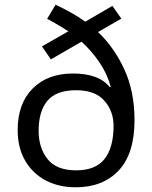

<svg xmlns="http://www.w3.org/2000/svg" viewBox="-20 -785 645 815"><path d="M216 -765Q248 -750 280.5 -732Q313 -714 342 -693L457 -760L495 -706L396 -649Q464 -585 507.5 -491Q551 -397 551 -275Q551 -133 484 -61.5Q417 10 301 10Q229 10 173.5 -19.5Q118 -49 86.5 -103.5Q55 -158 55 -233Q55 -345 118.5 -409Q182 -473 290 -473Q343 -473 382.5 -459Q422 -445 446 -415L450 -417Q434 -474 401 -522Q368 -570 326 -608L196 -533L158 -588L270 -652Q249 -666 226 -679.5Q203 -693 180 -705ZM303 -402Q219 -402 181.5 -357.5Q144 -313 144 -230Q144 -157 182 -109.5Q220 -62 303 -62Q386 -62 424 -110.5Q462 -159 462 -251Q462 -313 423 -357.5Q384 -402 303 -402Z"/></svg>

Font: RS Noto Sans
Style: Regular
Weight: 400
Designer: Monotype Design Team
Foundry: Monotype Imaging Inc.
Version: Version 3.10